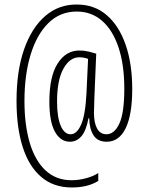

<svg xmlns="http://www.w3.org/2000/svg" viewBox="-20 -738 653 848"><path d="M564 -345Q564 -231 535 -171.5Q506 -112 451 -112Q411 -112 393 -140.5Q375 -169 374 -216H371Q360 -159 339 -135.5Q318 -112 289 -112Q247 -112 222.5 -156.5Q198 -201 198 -289Q198 -400 234.5 -457.5Q271 -515 331 -515Q352 -515 372.5 -510Q393 -505 405 -501L397 -310Q397 -295 396 -274Q395 -253 395 -240Q395 -195 409 -170Q423 -145 450 -145Q485 -145 507 -192Q529 -239 529 -346Q529 -452 503.5 -528.5Q478 -605 431 -646Q384 -687 319 -687Q245 -687 193.5 -636Q142 -585 115 -496Q88 -407 88 -292Q88 -186 111.5 -107Q135 -28 181.5 15Q228 58 296 58Q328 58 361 49Q394 40 414 26V61Q368 90 297 90Q216 90 161.5 43Q107 -4 80 -89.5Q53 -175 53 -292Q53 -425 86.5 -520.5Q120 -616 180 -667.5Q240 -719 320 -718Q397 -718 451.5 -671Q506 -624 535 -540Q564 -456 564 -345ZM232 -289Q232 -221 248 -183Q264 -145 292 -145Q319 -145 338 -187Q357 -229 362 -327L369 -478Q361 -481 351 -483Q341 -485 330 -485Q288 -485 260 -434.5Q232 -384 232 -289Z"/></svg>

Font: Noto Sans Myanmar UI ExtraCondensed ExtraLight
Style: Regular
Weight: 200
Width: 2
Designer: Monotype Design Team
Foundry: Monotype Imaging Inc.
Version: Version 2.103; ttfautohint (v1.8.4.7-5d5b)